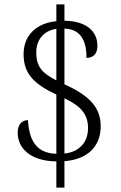

<svg xmlns="http://www.w3.org/2000/svg" viewBox="-20 -780 553 879"><path d="M238 -41V79H275V-42C376 -50 441 -105 441 -202C441 -284 395 -340 275 -394V-649C357 -647 376 -582 376 -515C408 -515 426 -534 426 -571C426 -631 382 -684 275 -685V-760H238V-683C148 -674 88 -620 88 -532C88 -445 132 -397 238 -347V-76C143 -78 113 -143 108 -230C77 -230 61 -206 61 -173C61 -104 115 -43 238 -41ZM238 -648V-412C176 -444 146 -472 146 -540C146 -596 178 -639 238 -648ZM275 -77V-330C354 -293 383 -254 383 -193C383 -130 344 -84 275 -77Z"/></svg>

Font: Noto Serif Khmer SemiCondensed Light
Style: Regular
Weight: 300
Width: 4
Designer: Danh Hong and the Monotype Design Team
Foundry: Monotype Imaging Inc.
Version: Version 2.004